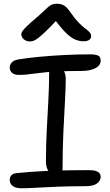

<svg xmlns="http://www.w3.org/2000/svg" viewBox="-20 -997 591 1028"><path d="M80 -596Q57 -596 44.5 -607Q32 -618 32 -636Q32 -650 43 -662.5Q54 -675 80 -679Q128 -687 192 -693Q256 -699 325.5 -702.5Q395 -706 460 -706Q493 -706 506 -699Q519 -692 519 -673Q519 -647 491 -632Q463 -617 414 -617Q349 -617 302.5 -615Q256 -613 224 -610Q192 -607 168 -603.5Q144 -600 123.5 -598Q103 -596 80 -596ZM283 -56Q258 -56 242 -77Q226 -98 226 -133Q226 -220 230.5 -303Q235 -386 239 -462Q243 -538 243 -600Q243 -624 250.5 -636.5Q258 -649 276 -649Q299 -649 315.5 -627.5Q332 -606 332 -575Q332 -530 328 -458Q324 -386 319.5 -293.5Q315 -201 315 -93Q315 -56 283 -56ZM97 11Q63 11 47.5 -1.5Q32 -14 32 -34Q32 -48 40.5 -58Q49 -68 68 -70Q105 -74 141 -76.5Q177 -79 214 -81Q251 -83 290 -84Q329 -85 370.5 -85.5Q412 -86 457 -86Q482 -86 495 -81Q508 -76 513.5 -68.5Q519 -61 519 -50Q519 -30 499.5 -15Q480 0 435 0Q358 0 291.5 2.5Q225 5 175.5 8Q126 11 97 11ZM140 -775Q127 -775 116.5 -780.5Q106 -786 100 -795Q94 -804 94 -813Q94 -820 99 -828.5Q104 -837 121 -854Q138 -871 176 -903Q206 -929 222.5 -945.5Q239 -962 252 -969.5Q265 -977 285 -977Q308 -977 324.5 -966.5Q341 -956 360 -927Q383 -894 402.5 -874.5Q422 -855 437 -844Q452 -833 460 -824Q468 -815 468 -802Q468 -791 457.5 -783.5Q447 -776 428 -776Q404 -776 382 -785.5Q360 -795 332.5 -821.5Q305 -848 267 -901H295Q253 -856 226.5 -830.5Q200 -805 184 -793Q168 -781 158 -778Q148 -775 140 -775Z"/></svg>

Font: Shantell Sans
Style: Regular
Weight: 400
Designer: Stephen Nixon, Anya Danilova, Shantell Martin
Foundry: Arrow Type
Version: Version 1.008;[ac192a2d6]